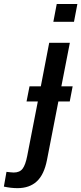

<svg xmlns="http://www.w3.org/2000/svg" viewBox="-130 -745 412 972"><path d="M261.7 -724.6 244.6 -634.8H140.1L157.2 -724.6ZM-41.5 207.5Q-74.2 207.5 -110.4 199.7L-97.2 125Q-86.4 126.5 -77.1 127.2Q-67.9 127.9 -60.5 128.4Q-30.3 128.4 -15.6 109.1Q-1 89.8 7.8 44.4L61.5 -231.4H4.4L19.5 -308.1H76.7L119.1 -528.3H223.6L180.7 -308.1H237.8L223.1 -231.4H165.5L107.9 64.5Q93.3 139.2 56.2 173.3Q19 207.5 -41.5 207.5Z"/></svg>

Font: Arimo Medium
Style: Italic
Weight: 500
Italic angle: -12°
Designer: Steve Matteson
Foundry: Monotype Imaging Inc.
Version: Version 1.33